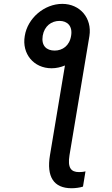

<svg xmlns="http://www.w3.org/2000/svg" viewBox="-20 -781 589 1006"><path d="M109.7 -592.3C93.8 -499.6 156.2 -423.3 250.4 -423.3C274.1 -423.3 297.9 -428.6 320.3 -437.9L241.8 32.3C223 144.5 260.7 205.3 355.1 205.3C372.9 205.3 398.4 202.4 414.8 196.7L427.9 116.8C417.6 119.7 403.4 120.7 394.5 120.7C351.6 120.7 333.5 98 344.1 32.3L448.5 -592.3C463.1 -686.1 399.1 -760.7 306.5 -760.7C212.4 -760.7 124.3 -686.1 109.7 -592.3ZM203.8 -593.8C212.4 -644.5 249.3 -671.5 291.9 -671.5C332.7 -671.5 361.2 -644.5 352.6 -593.8C344.5 -541.2 307.5 -516 266.3 -516C223.7 -516 195.3 -541.2 203.8 -593.8Z"/></svg>

Font: Margiela Sans Text
Style: Italic
Weight: 400
Italic angle: -9.39999°
Designer: Stefan Endress, Andreas Faust
Version: Version 1.100;FEAKit 1.0